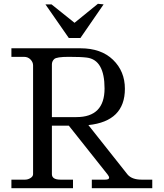

<svg xmlns="http://www.w3.org/2000/svg" viewBox="-20 -990 861 1010"><path d="M372 -870 495 -970 525 -967 403 -790H342L219 -967H251ZM725 -45H781V0H463V-45H533Q554 -45 554 -55Q554 -62 546 -72L342 -329H253V-74Q253 -45 298 -45H364V0H40V-45H112Q127 -45 140.5 -53.5Q154 -62 154 -74V-646Q154 -663 140.5 -677Q127 -691 106 -691H40V-736H403Q512 -736 574.5 -675.5Q637 -615 637 -523Q637 -352 445 -332L651 -72Q674 -45 725 -45ZM253 -651V-374H382Q530 -374 530 -524.5Q530 -675 437 -687Q406 -691 342 -691Q278 -691 265.5 -679.5Q253 -668 253 -651Z"/></svg>

Font: Sawarabi Mincho
Style: Regular
Weight: 400
Version: Version 1.00